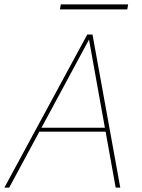

<svg xmlns="http://www.w3.org/2000/svg" viewBox="-29 -858 650 878"><path d="M-9 0 370 -700H394L521 0H500L378 -677L13 0ZM135 -256 148 -274H464L469 -256ZM245 -815 249 -838H557L553 -815Z"/></svg>

Font: DM Sans 11pt Thin
Style: Italic
Weight: 250
Italic angle: -10°
Version: Version 4.004;gftools[0.9.30]